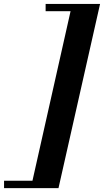

<svg xmlns="http://www.w3.org/2000/svg" viewBox="-116 -800 525 970"><path d="M179.5 150.5H-95.5V113H48L240.5 -743.5H114.5V-780H389.5Z"/></svg>

Font: Bodoni* 06pt
Style: Bold Italic
Weight: 700
Italic angle: -13°
Version: Version 2.3